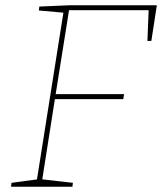

<svg xmlns="http://www.w3.org/2000/svg" viewBox="-20 -712 618 732"><path d="M22 0 24 -15 129 -29 120 -22 223 -672 229 -663 128 -672 130 -687 247 -692H578L557 -556H542L547 -680L553 -673H236L244 -678L190 -339L185 -353H453L450 -334H181L190 -339L140 -21L135 -29L258 -15L256 0Z"/></svg>

Font: Bitter Thin
Style: Italic
Weight: 100
Italic angle: -9°
Designer: Sol Matas, and Bitter project Authors
Foundry: Sol Matas
Version: Version 2.002